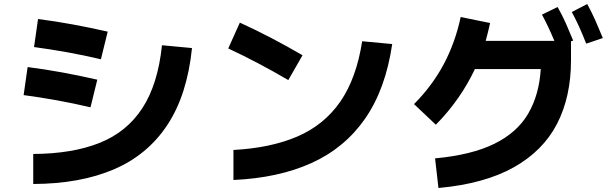

<svg xmlns="http://www.w3.org/2000/svg" viewBox="-20 -874 3040 959"><path d="M518 -716 484 -578Q399 -598 315.5 -613Q232 -628 150 -639L170 -779Q256 -768 343 -752Q430 -736 518 -716ZM146 45V-105Q342 -106 478 -160.5Q614 -215 691.5 -334.5Q769 -454 789 -648L939 -634Q915 -400 816 -250Q717 -100 548.5 -28Q380 44 146 45ZM466 -476 432 -338Q347 -358 264 -373Q181 -388 98 -399L118 -539Q205 -528 292 -512Q379 -496 466 -476Z M1491 -598 1420 -474Q1345 -518 1270 -557.5Q1195 -597 1120 -632L1178 -761Q1257 -725 1335.5 -684Q1414 -643 1491 -598ZM1146 25V-125Q1333 -135 1466 -192.5Q1599 -250 1679.5 -366Q1760 -482 1789 -668L1939 -654Q1906 -429 1804 -282Q1702 -135 1536.5 -60Q1371 15 1146 25Z M2908 -656Q2888 -707 2871 -744Q2854 -781 2836 -814L2913 -854Q2936 -812 2955 -769Q2974 -726 2991 -684ZM2170 65 2153 -83Q2336 -100 2449.5 -156Q2563 -212 2618 -306Q2673 -400 2681 -529H2352Q2280 -376 2157 -251L2048 -354Q2140 -447 2197 -554.5Q2254 -662 2281 -789L2428 -759Q2418 -714 2406 -670H2749Q2717 -746 2687 -801L2765 -839Q2788 -799 2807 -756Q2826 -713 2843 -671L2832 -668V-573Q2832 -391 2762.5 -256Q2693 -121 2546.5 -38.5Q2400 44 2170 65Z"/></svg>

Font: Murecho
Style: Bold
Weight: 700
Designer: Neil Summerour
Foundry: Positype
Version: Version 1.010; ttfautohint (v1.8.3)